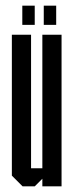

<svg xmlns="http://www.w3.org/2000/svg" viewBox="-20 -660 260 680"><path d="M59 -572V-640H103V-572ZM135 -572V-640H179V-572ZM130 0V-27L103 0H60L22 -38V-537H90V-64H130V-537H198V0Z"/></svg>

Font: Commune Nuit Debout
Style: Regular
Weight: 400
Designer: Sébastien Marchal
Foundry: Sébastien Marchal
Version: Version 1.003;PS 1.3;hotconv 1.0.88;makeotf.lib2.5.647800